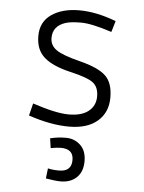

<svg xmlns="http://www.w3.org/2000/svg" viewBox="-52 -525 605 809"><g transform="rotate(5 250.0 -120.5)"><path d="M78 -23 91 -75Q190 -42 244.5 -42Q299 -42 328 -65.5Q357 -89 357 -128Q357 -167 333.5 -185.5Q310 -204 236 -221Q162 -238 125 -269.5Q88 -301 88 -360.5Q88 -420 133.5 -451.5Q179 -483 251 -483Q323 -483 407 -451L393 -404Q307 -432 263.5 -432Q220 -432 198 -425Q144 -408 144 -357Q144 -326 170.5 -307Q197 -288 273 -269Q349 -250 381 -220.5Q413 -191 413 -128Q413 -65 370 -28Q327 9 249.5 9Q172 9 78 -23ZM235 242Q212 242 172 235L177 192Q197 197 224 197Q277 197 277 148Q277 101 224 101Q206 101 181 106L175 65Q207 57 242 57Q277 57 302.5 80.5Q328 104 328 148.5Q328 193 302.5 217.5Q277 242 235 242Z"/></g></svg>

Font: Lekton
Style: Regular
Weight: 400
Designer: Paolo Mazzetti, Luciano Perondi, Raffaele Flato, Elena Papassissa, Emilio Macchia, Michela Povoleri, Tobias Seemiller, R
Version: Version 34.000